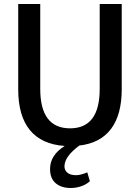

<svg xmlns="http://www.w3.org/2000/svg" viewBox="-20 -720 699 959"><path d="M588 -700V-274Q588 -147 534.5 -76Q481 -5 376 7Q302 62 302 111Q302 130 316.5 142.5Q331 155 360 155Q382 155 416 141L429 185Q412 201 386.5 210Q361 219 333 219Q286 219 258 195Q230 171 230 124Q230 55 303 9Q188 1 129.5 -70Q71 -141 71 -274V-700H181V-276Q181 -79 330 -79Q478 -79 478 -276V-700Z"/></svg>

Font: Sarabun Medium
Style: Regular
Weight: 500
Designer: Suppakit Chalermlarp | Katatrad Co.,Ltd.
Foundry: Cadson Demak Co.,Ltd.
Version: Version 1.000; ttfautohint (v1.6)